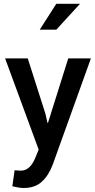

<svg xmlns="http://www.w3.org/2000/svg" viewBox="-20 -755 488 989"><path d="M101.1 213.4Q81.5 213.4 43.5 204.6L55.2 122.1Q86.4 124 87.4 124Q134.8 124 161.6 58.6L179.2 15.6L6.3 -454.1H123L213.9 -169.4L224.6 -122.1H227.1L331.5 -454.1H448.2L251.5 93.3Q230 149.9 194.8 181.6Q159.7 213.4 101.1 213.4ZM184.6 -602.1 270 -735.4H392.1L270 -602.1Z"/></svg>

Font: Yantramanav Medium
Style: Regular
Weight: 500
Version: Version 1.001;PS 1.0;hotconv 1.0.72;makeotf.lib2.5.5900; ttf